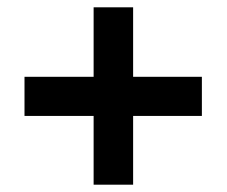

<svg xmlns="http://www.w3.org/2000/svg" viewBox="-20 -616 621 525"><path d="M344 -406V-596H236V-406H47V-299H236V-111H344V-299H532V-406Z"/></svg>

Font: Noto Sans Myanmar UI
Style: Bold
Weight: 700
Designer: Monotype Design Team
Foundry: Monotype Imaging Inc.
Version: Version 2.103